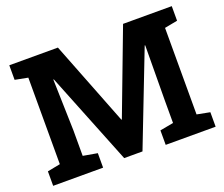

<svg xmlns="http://www.w3.org/2000/svg" viewBox="-117 -888 1243 1064"><g transform="rotate(-20 504.5 -355.5)"><path d="M237.8 -251V-100.1L321.8 -85.4V0H27.3V-85.4L103 -100.1V-610.4L27.3 -625V-710.9H314L507.8 -215.3H510.7L698.2 -710.9H985.4V-625L909.2 -610.4V-100.1L985.4 -85.4V0H690.9V-85.4L770.5 -100.1V-236.3L772.9 -557.1L770 -557.6L557.6 -9.8H449.7L232.4 -553.2L229.5 -552.7Z"/></g></svg>

Font: Battambang
Style: Bold
Weight: 700
Designer: Danh Hong
Version: Version 8.002; ttfautohint (v1.8.3)